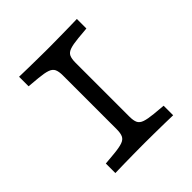

<svg xmlns="http://www.w3.org/2000/svg" viewBox="-159 -688 805 805"><g transform="rotate(-45 244.0 -285.5)"><path d="M235.5 -2.4Q211.3 -2.4 182.7 -2Q154 -1.6 125.4 -1.2Q96.8 -0.8 72.6 0V-56.5L125.8 -61.3Q159.7 -64.5 177 -70.6Q194.4 -76.6 200.4 -89.5Q206.5 -102.4 206.5 -125.8V-445.2Q206.5 -468.5 200.4 -481.5Q194.4 -494.4 177 -500.4Q159.7 -506.5 125.8 -509.7L72.6 -514.5V-571Q96.8 -570.2 125.4 -569.8Q154 -569.4 182.7 -569Q211.3 -568.5 235.5 -568.5H243.5H252.4Q276.6 -568.5 305.2 -569Q333.9 -569.4 362.9 -569.8Q391.9 -570.2 415.3 -571V-514.5L362.1 -509.7Q329 -506.5 311.3 -500.4Q293.5 -494.4 287.5 -481.5Q281.5 -468.5 281.5 -445.2V-125.8Q281.5 -102.4 287.5 -89.5Q293.5 -76.6 311.3 -70.6Q329 -64.5 362.1 -61.3L415.3 -56.5V0Q391.9 -0.8 362.9 -1.2Q333.9 -1.6 305.2 -2Q276.6 -2.4 252.4 -2.4H244.4Z"/></g></svg>

Font: Playfair 5pt SemiExpanded Light
Style: Regular
Weight: 300
Width: 6
Designer: Claus Eggers Sørensen
Foundry: Claus Eggers Sørensen
Version: Version 2.203